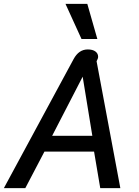

<svg xmlns="http://www.w3.org/2000/svg" viewBox="-23 -974 722 994"><path d="M358 -668Q385 -718 431 -718Q457 -718 471 -707.5Q485 -697 485 -680Q485 -671 477 -657L600 0H496L464 -189H207L108 0H-3ZM455 -271 405 -577 247 -271ZM316 -954H429L481 -772H399Z"/></svg>

Font: Niramit Medium
Style: Italic
Weight: 500
Italic angle: -10°
Designer: Katatrad Aksorn Co.,Ltd.
Foundry: Cadson Demak Co.,Ltd.
Version: Version 1.000; ttfautohint (v1.6)